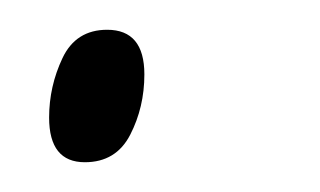

<svg xmlns="http://www.w3.org/2000/svg" viewBox="-20 -103 215 129"><path d="M37 6Q13 6 13 -24Q13 -45 22 -64Q31 -83 52 -83Q77 -83 77 -53Q77 -31 67.5 -12.5Q58 6 37 6Z"/></svg>

Font: Noto Serif Display SemiCondensed ExtraLight
Style: Italic
Weight: 200
Width: 4
Italic angle: -12°
Designer: Monotype Design Team
Foundry: Monotype Imaging Inc.
Version: Version 2.009